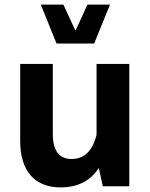

<svg xmlns="http://www.w3.org/2000/svg" viewBox="-20 -811 654 836"><path d="M157.7 -791H255.9L308.6 -677.2L360.8 -791H459L390.1 -621.6H226.1ZM67.9 -197.3V-532.7H210V-227.5Q210 -118.7 292 -118.7Q374 -118.7 400.4 -223.6V-532.7H543V0H427.7L410.2 -79.6Q355.5 4.9 244.1 4.9Q158.7 4.9 113.3 -47.6Q67.9 -100.1 67.9 -197.3Z"/></svg>

Font: Estedad-FD Bold
Style: Regular
Weight: 700
Designer: Amin Abedi
Version: Version 7.3